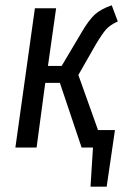

<svg xmlns="http://www.w3.org/2000/svg" viewBox="-20 -557 486 725"><path d="M275.9 -273.9 350.1 -65.9H414.1L382.8 147.9H321.8L331.1 0H288.1L206.1 -244.1H150.9L118.2 0H38.1L111.8 -525.9H191.9L161.1 -308.1H212.9L290 -438Q315.9 -481.9 338.1 -502.2Q360.4 -522.5 401.9 -537.1L424.8 -476.1Q395 -462.4 380.4 -445.8Q365.7 -429.2 341.8 -389.2Z"/></svg>

Font: Fira Sans Compressed Book
Style: Italic
Weight: 350
Width: 3
Italic angle: -8°
Designer: Carrois Corporate & Edenspiekermann AG
Foundry: Carrois Corporate GbR & Edenspiekermann AG
Version: Version 4.203;PS 004.203;hotconv 1.0.88;makeotf.lib2.5.64775